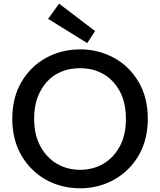

<svg xmlns="http://www.w3.org/2000/svg" viewBox="-20 -1016 872 1046"><path d="M231.4 -36.1Q147.5 -83 96.7 -168.9Q46.9 -254.9 46.9 -369.1Q46.9 -484.4 96.7 -569.3Q147.5 -655.3 231.4 -701.2Q285.2 -730.5 346.7 -741.2Q379.9 -747.1 416 -747.1Q515.6 -747.1 600.6 -701.2Q684.6 -655.3 735.4 -569.3Q785.2 -484.4 785.2 -369.1Q785.2 -254.9 735.4 -168.9Q684.6 -83 599.6 -36.1Q515.6 9.8 416 9.8Q316.4 9.8 231.4 -36.1ZM542 -123Q598.6 -156.2 632.8 -218.8Q666 -281.2 666 -368.2Q666 -456.1 632.8 -518.6Q598.6 -581.1 542 -613.3Q486.3 -644.5 416 -644.5Q345.7 -644.5 289.1 -613.3Q232.4 -581.1 199.2 -517.6Q166 -456.1 166 -368.2Q166 -281.2 200.2 -218.8Q234.4 -156.2 291 -123Q348.6 -90.8 416 -90.8Q485.4 -90.8 542 -123ZM242.2 -913.1Q256.8 -933.6 301.8 -996.1Q350.6 -959 498 -846.7Q487.3 -830.1 455.1 -781.2Q401.4 -814.5 242.2 -913.1Z"/></svg>

Font: Alata=Ham
Style: Regular
Weight: 400
Designer: Spyros Zevelakis, Eben Sorkin
Version: Version 1.004